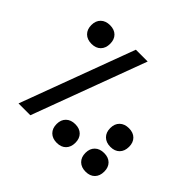

<svg xmlns="http://www.w3.org/2000/svg" viewBox="-136 -709 873 873"><g transform="rotate(45 300.0 -273.0)"><path d="M280 -550H356L151.5 0H75.5ZM57.5 -486.5Q57.5 -514 74 -530Q90.5 -546 118.5 -546Q146.5 -546 162.5 -530Q178.5 -514 178.5 -486.5Q178.5 -458.5 162.5 -442.2Q146.5 -426 118.5 -426Q90.5 -426 74 -442.2Q57.5 -458.5 57.5 -486.5ZM449.5 -56.5Q449.5 -84 466 -100Q482.5 -116 510.5 -116Q538.5 -116 554.5 -100Q570.5 -84 570.5 -56.5Q570.5 -28.5 554.5 -12.2Q538.5 4 510.5 4Q482.5 4 466 -12.2Q449.5 -28.5 449.5 -56.5ZM264 -56.5Q264 -84 280.5 -100Q297 -116 325 -116Q353 -116 369 -100Q385 -84 385 -56.5Q385 -28.5 369 -12.2Q353 4 325 4Q297 4 280.5 -12.2Q264 -28.5 264 -56.5ZM449.5 -216Q449.5 -243.5 466 -259.5Q482.5 -275.5 510.5 -275.5Q538.5 -275.5 554.5 -259.5Q570.5 -243.5 570.5 -216Q570.5 -188 554.5 -171.8Q538.5 -155.5 510.5 -155.5Q482.5 -155.5 466 -171.8Q449.5 -188 449.5 -216Z"/></g></svg>

Font: JuliaMono
Style: Italic
Weight: 400
Italic angle: -9°
Monospace: yes
Designer: cormullion
Foundry: corm
Version: Version 0.057; ttfautohint (v1.8.4)